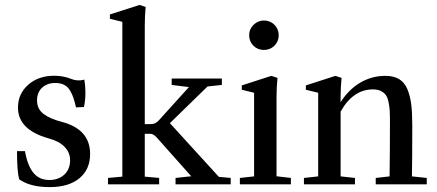

<svg xmlns="http://www.w3.org/2000/svg" viewBox="-20 -746 1768 777"><path d="M180.7 11.2Q101.6 11.2 57.6 -20.5Q48.8 -52.2 48.8 -134.3H81.1Q91.3 -75.7 115.2 -46.6Q139.2 -17.6 179.2 -17.6Q217.3 -17.6 240.5 -39.6Q263.7 -61.5 263.7 -97.7Q263.7 -128.9 241.2 -151.9Q218.8 -174.8 176.8 -186Q52.7 -220.7 52.7 -310.5Q52.7 -366.2 94 -402.8Q135.3 -439.5 200.2 -439.5Q235.4 -439.5 267.6 -426.8Q293.9 -416 321.3 -423.8Q325.7 -398.9 325.7 -371.6Q325.7 -341.3 319.8 -313L287.6 -311.5Q282.2 -335 277.3 -349.6Q272.5 -364.3 263.2 -379.9Q253.9 -395.5 239.3 -402.8Q224.6 -410.2 203.6 -410.2Q171.4 -410.2 150.6 -391.4Q129.9 -372.6 129.9 -339.4Q129.9 -305.2 156 -285.2Q182.1 -265.1 230 -252.9Q344.7 -222.7 344.7 -123Q344.7 -60.5 301.5 -24.7Q258.3 11.2 180.7 11.2Z M417 0V-25.9L475.1 -31.2V-657.7L424.8 -669.9V-687.5L544.9 -726.1L569.3 -717.8Q565.9 -678.7 565.9 -641.1V-243.7H590.8Q609.4 -243.7 622.6 -258.8L744.6 -393.6L674.8 -402.3V-428.2H877.9V-402.3L819.8 -396L667.5 -247.6L865.7 -30.3L913.6 -25.9V0H690.4V-25.9L753.9 -32.7L614.3 -189.5Q600.6 -204.6 588.4 -204.6H565.9V-31.2L624 -25.9V0Z M1047.9 -543.9Q1022.9 -543.9 1005.6 -561Q988.3 -578.1 988.3 -603.5Q988.3 -627.9 1006.1 -645.5Q1023.9 -663.1 1047.9 -663.1Q1073.2 -663.1 1090.6 -645.8Q1107.9 -628.4 1107.9 -603.5Q1107.9 -578.1 1090.6 -561Q1073.2 -543.9 1047.9 -543.9ZM950.7 0V-25.9L1008.3 -32.2V-370.6L958.5 -382.8V-400.4L1078.1 -439L1103 -430.7Q1099.1 -394 1099.1 -353.5V-32.7L1157.2 -25.9V0Z M1210 0V-25.9L1267.6 -32.2V-370.6L1217.8 -382.8V-400.4L1337.4 -439L1362.3 -430.7Q1358.4 -394 1358.4 -353.5V-332.5Q1391.1 -383.8 1437.7 -411.4Q1484.4 -439 1539.6 -439Q1573.2 -439 1595.2 -425.8Q1617.2 -412.6 1628.7 -384.8Q1640.1 -356.9 1644.3 -323.2Q1648.4 -289.6 1648.4 -238.8Q1648.4 -100.1 1647 -32.2L1707 -25.9V0H1500.5V-25.9L1556.6 -32.2Q1558.1 -142.6 1558.1 -257.3Q1558.1 -283.7 1556.9 -301Q1555.7 -318.4 1551.8 -335.7Q1547.9 -353 1540.5 -362.5Q1533.2 -372.1 1520.5 -378.2Q1507.8 -384.3 1489.7 -384.3Q1408.7 -384.3 1358.4 -294.4V-32.2L1416.5 -25.9V0Z"/></svg>

Font: Elstob 14pt Medium
Style: Regular
Weight: 500
Designer: Peter S. Baker
Version: Version 1.015